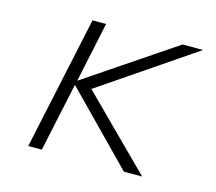

<svg xmlns="http://www.w3.org/2000/svg" viewBox="-77 -575 753 669"><g transform="rotate(15 300.0 -240.5)"><path d="M76 0 179 -481H228L182 -264L504 -481H578L237 -249L487 0H421L178 -248L125 0Z"/></g></svg>

Font: Red Hat Mono
Style: Italic
Weight: 300
Italic angle: -12°
Monospace: yes
Designer: Pentagram, MCKL
Foundry: Pentagram, MCKL
Version: Version 1.023